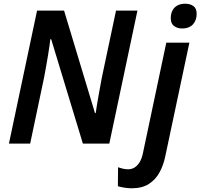

<svg xmlns="http://www.w3.org/2000/svg" viewBox="-20 -771 1076 1031"><path d="M28 0 179 -714H324L490 -164H494Q496 -181 500 -204Q504 -227 508.5 -253.5Q513 -280 518 -306.5Q523 -333 527 -355L603 -714H718L567 0H425L255 -560H250Q249 -550 246 -527Q243 -504 238 -474.5Q233 -445 227.5 -413.5Q222 -382 217 -356L142 0ZM687 240Q667 240 646.5 236.5Q626 233 613 229L614 127Q628 132 641 135Q654 138 668 138Q687 138 702.5 128.5Q718 119 730 99.5Q742 80 748 49L873 -542H997L868 66Q858 116 836.5 155Q815 194 779 217Q743 240 687 240ZM959 -618Q933 -618 915 -631Q897 -644 897 -673Q897 -697 906 -714.5Q915 -732 932.5 -741.5Q950 -751 974 -751Q1001 -751 1018.5 -738.5Q1036 -726 1036 -697Q1036 -661 1015.5 -639.5Q995 -618 959 -618Z"/></svg>

Font: Noto Sans Display SemiBold
Style: Italic
Weight: 600
Italic angle: -12°
Designer: Monotype Design Team
Foundry: Monotype Imaging Inc.
Version: Version 2.003